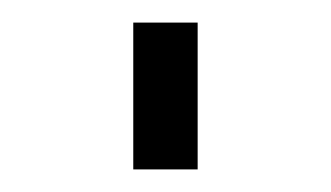

<svg xmlns="http://www.w3.org/2000/svg" viewBox="-20 -375 293 170"><path d="M98 -225V-355H155V-225Z"/></svg>

Font: M PLUS 1p Light
Style: Regular
Weight: 300
Version: Version 1.061